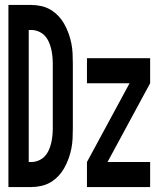

<svg xmlns="http://www.w3.org/2000/svg" viewBox="-20 -755 640 775"><path d="M14 0V-735H106Q126 -735 146.5 -730.5Q167 -726 184.5 -715.5Q202 -705 216 -690Q230 -675 240 -657Q250 -639 257 -619.5Q264 -600 268 -580Q272 -560 273 -539.5Q274 -519 274 -498V-237Q274 -216 273 -195.5Q272 -175 268 -155Q264 -135 257 -115.5Q250 -96 240 -78Q230 -60 216 -45Q202 -30 184.5 -19.5Q167 -9 146.5 -4.5Q126 0 106 0ZM96 -101H106Q121 -101 135.5 -107Q150 -113 160 -123.5Q170 -134 176.5 -148Q183 -162 186.5 -177Q190 -192 191.5 -207Q193 -222 193 -237V-498Q193 -513 191.5 -528Q190 -543 186.5 -558Q183 -573 176.5 -587Q170 -601 160 -611.5Q150 -622 135.5 -628Q121 -634 106 -634H96ZM331 0V-101L503 -419H331V-520H586V-419L414 -101H586V0Z"/></svg>

Font: R Plex Mono
Style: Bold
Weight: 700
Monospace: yes
Designer: Belleve Invis
Foundry: Belleve Invis
Version: Version 31.8.0